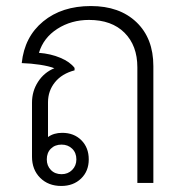

<svg xmlns="http://www.w3.org/2000/svg" viewBox="-20 -606 609 636"><path d="M488 -387V0H435V-383Q435 -455 392.5 -497.5Q350 -540 275 -540Q216 -540 170 -510.5Q124 -481 109 -431Q148 -428 180 -414.5Q212 -401 227 -381V-373Q185 -362 162 -333.5Q139 -305 139 -267V-152Q158 -166 186 -166Q225 -166 249.5 -141.5Q274 -117 274 -78Q274 -39 248.5 -14.5Q223 10 183 10Q140 10 113 -17Q86 -44 86 -87V-266Q86 -304 106 -335Q126 -366 160 -380Q142 -387 112.5 -391.5Q83 -396 52 -397Q61 -484 123 -535Q185 -586 281 -586Q376 -586 432 -532.5Q488 -479 488 -387ZM135 -78Q135 -57 148.5 -43Q162 -29 184 -29Q205 -29 219 -43Q233 -57 233 -78Q233 -100 219 -113.5Q205 -127 184 -127Q162 -127 148.5 -113.5Q135 -100 135 -78Z"/></svg>

Font: Sarabun ExtraLight
Style: Regular
Weight: 275
Designer: Suppakit Chalermlarp | Katatrad Co.,Ltd.
Foundry: Cadson Demak Co.,Ltd.
Version: Version 1.000; ttfautohint (v1.6)